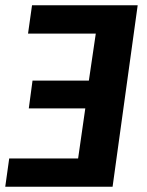

<svg xmlns="http://www.w3.org/2000/svg" viewBox="-20 -712 559 732"><path d="M102.1 -691.9H504.9L409.2 0H0L15.1 -107.9H277.8L305.2 -298.8H89.8L104 -404.8H318.8L345.2 -584H86.9Z"/></svg>

Font: FiraGO SemiBold
Style: Italic
Weight: 600
Italic angle: -8°
Designer: bBox Type GmbH
Foundry: bBox Type GmbH
Version: Version 1.001;PS 001.001;hotconv 1.0.88;makeotf.lib2.5.64775